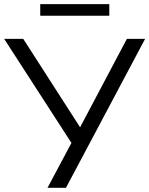

<svg xmlns="http://www.w3.org/2000/svg" viewBox="-21 -889 707 909"><path d="M204 0 325.9 -228.6 327.4 -196.6 -1.3 -705H89L368.1 -270.9H350L579.7 -705H666L291.4 0ZM169.5 -814.5V-869.4H496.4V-814.5Z"/></svg>

Font: Mulish ExtraLight
Style: Regular
Weight: 200
Designer: Vernon Adams
Foundry: Vernon Adams
Version: Version 3.603